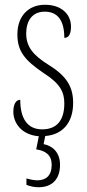

<svg xmlns="http://www.w3.org/2000/svg" viewBox="-20 -562 365 806"><path d="M142 224C198 224 232 191 232 130C232 76 199 50 163 43L170 9C244 3 287 -48 287 -130C287 -194 263 -241 185 -289C119 -330 90 -366 90 -421C90 -472 113 -513 168 -513C223 -513 250 -475 250 -403C269 -403 278 -420 278 -450C278 -504 236 -542 169 -542C98 -542 53 -493 53 -418C53 -348 82 -310 165 -254C234 -210 250 -174 250 -128C250 -55 217 -19 157 -19C94 -19 65 -66 65 -143C49 -143 36 -128 36 -93C36 -47 69 4 143 10L132 65C173 71 197 90 197 130C197 175 173 195 137 195C125 195 108 192 91 187V214C108 221 126 224 142 224Z"/></svg>

Font: Noto Serif Lao ExtraCondensed ExtraLight
Style: Regular
Weight: 200
Width: 2
Designer: Monotype Design Team
Foundry: Monotype Imaging Inc.
Version: Version 2.003